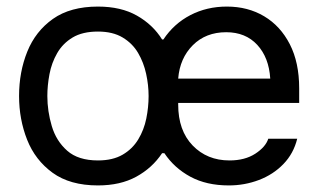

<svg xmlns="http://www.w3.org/2000/svg" viewBox="-20 -552 968 584"><path d="M278 12Q193 12 140 -26.5Q87 -65 62.5 -127Q38 -189 38 -260Q38 -333 63 -395Q88 -457 141 -494.5Q194 -532 278 -532Q348 -532 396.5 -504.5Q445 -477 473 -432H477Q509 -480 559 -506Q609 -532 670 -532Q734 -532 783.5 -502.5Q833 -473 861.5 -417.5Q890 -362 890 -283V-239H522V-234Q522 -155 566 -109.5Q610 -64 678 -64Q725 -64 756.5 -84.5Q788 -105 796 -130H884Q873 -85 842 -53Q811 -21 767.5 -4.5Q724 12 676 12Q608 12 559 -14.5Q510 -41 480 -86H473Q443 -41 394.5 -14.5Q346 12 278 12ZM278 -64Q323 -64 353 -81.5Q383 -99 400.5 -128Q418 -157 425 -191.5Q432 -226 432 -260Q432 -293 424.5 -327.5Q417 -362 400 -391Q383 -420 353 -438Q323 -456 278 -456Q231 -456 201 -438Q171 -420 154 -390.5Q137 -361 130.5 -326.5Q124 -292 124 -260Q124 -214 137.5 -168.5Q151 -123 184.5 -93.5Q218 -64 278 -64ZM668 -454Q606 -454 566.5 -414.5Q527 -375 522 -313H802Q798 -377 762.5 -415.5Q727 -454 668 -454Z"/></svg>

Font: Liter
Style: Regular
Weight: 400
Designer: Anton Skugarov
Foundry: skugi
Version: Version 1.004; ttfautohint (v1.8.4.7-5d5b)